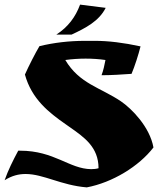

<svg xmlns="http://www.w3.org/2000/svg" viewBox="-34 -700 689 832"><path d="M575 -499C501 -515 436 -523 378 -523H334C265 -523 199 -515 137 -500C119 -470 91 -415 74 -377C103 -271 178 -212 250 -162L267 -150C330 -106 393 -63 393 29C383 32 371 33 361 33C266 32 202 -47 53 -47H45C22 -4 1 38 -14 81C18 61 47 54 77 54C154 54 231 103 342 112C453 91 568 21 631 -61C615 -150 537 -229 490 -261C401 -321 310 -337 249 -440C278 -444 309 -446 337 -446C366 -446 396 -444 423 -440C419 -419 414 -395 406 -374C448 -374 494 -377 536 -380C550 -413 566 -463 575 -499ZM313 -680C293 -626 261 -583 210 -550H276C336 -578 395 -608 424 -666Z"/></svg>

Font: Ruslan Display
Style: Regular
Weight: 400
Designer: Denis Masharov, Vladimir Rabdu
Foundry: Denis Masharov, Vladimir Rabdu
Version: Version 1.001